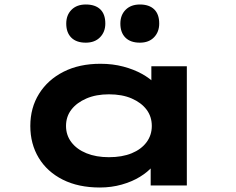

<svg xmlns="http://www.w3.org/2000/svg" viewBox="-20 -826 1050 855"><path d="M425 9Q329 9 259.5 -26Q190 -61 152.5 -123Q115 -185 115 -265Q115 -346 154 -408.5Q193 -471 263 -506.5Q333 -542 427 -542Q482 -542 529 -529.5Q576 -517 612 -497Q648 -477 669 -454.5Q690 -432 694 -411L654 -405V-531H812V0H651V-148L683 -134Q681 -110 659.5 -85Q638 -60 603 -38.5Q568 -17 522 -4Q476 9 425 9ZM465 -126Q524 -126 566.5 -143.5Q609 -161 632.5 -192.5Q656 -224 656 -265Q656 -307 632.5 -338Q609 -369 566.5 -387.5Q524 -406 465 -406Q408 -406 365 -387.5Q322 -369 298 -338Q274 -307 274 -265Q274 -224 298 -192.5Q322 -161 365 -143.5Q408 -126 465 -126ZM603 -636Q561 -636 538.5 -658.5Q516 -681 516 -721Q516 -759 539.5 -782.5Q563 -806 603 -806Q644 -806 666.5 -784.5Q689 -763 689 -721Q689 -684 666 -660Q643 -636 603 -636ZM362 -636Q320 -636 297.5 -658.5Q275 -681 275 -721Q275 -759 298.5 -782.5Q322 -806 362 -806Q404 -806 426.5 -784.5Q449 -763 449 -721Q449 -684 425.5 -660Q402 -636 362 -636Z"/></svg>

Font: Lexend Zetta
Style: Bold
Weight: 700
Designer: Bonnie Shaver-Troup, Thomas Jockin
Foundry: Lexend
Version: Version 1.007